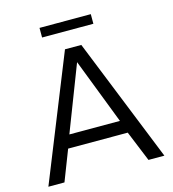

<svg xmlns="http://www.w3.org/2000/svg" viewBox="-129 -1015 1008 1121"><g transform="rotate(-15 374.5 -454.5)"><path d="M523.9 -851.1H213.9V-909.2H523.9ZM553.2 -185.1H192.9L121.1 0H23.9L325.2 -750H423.8L725.1 0H628.9ZM526.9 -263.2 374 -659.2 221.2 -263.2Z"/></g></svg>

Font: Oakes Grotesk
Style: Regular
Weight: 400
Designer: Samuel Oakes
Foundry: Samuel Oakes
Version: Version 1.0 | wf-rip DC20170320